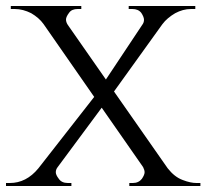

<svg xmlns="http://www.w3.org/2000/svg" viewBox="-31 -620 688 640"><path d="M637 -10C637 -10 624 -10 624 -10C624 -10 624 -10 624 -10C611 -10 596 -13 578 -20C559 -27 543 -40 528 -59C528 -59 349 -315 349 -315C349 -315 510 -539 510 -539C510 -539 510 -539 510 -539C521 -554 536 -566 553 -576C570 -585 587 -590 606 -590C606 -590 620 -590 620 -590C620 -590 620 -600 620 -600C620 -600 398 -600 398 -600C398 -600 398 -590 398 -590C398 -590 410 -590 410 -590C410 -590 410 -590 410 -590C423 -590 433 -586 440 -577C446 -568 449 -560 449 -554C449 -548 447 -542 443 -537C443 -537 322 -355 322 -355C322 -355 195 -537 195 -537C195 -537 195 -537 195 -537C191 -543 189 -549 189 -555C189 -560 192 -568 199 -577C205 -586 215 -590 228 -590C228 -590 240 -590 240 -590C240 -590 240 -600 240 -600C240 -600 5 -600 5 -600C5 -600 5 -590 5 -590C5 -590 18 -590 18 -590C18 -590 18 -590 18 -590C37 -590 55 -585 73 -576C90 -566 104 -554 114 -540C114 -540 283 -297 283 -297C283 -297 97 -59 97 -59C97 -59 97 -59 97 -59C70 -26 38 -10 2 -10C2 -10 -11 -10 -11 -10C-11 -10 -11 0 -11 0C-11 0 207 0 207 0C207 0 207 -10 207 -10C207 -10 195 -10 195 -10C195 -10 195 -10 195 -10C181 -10 171 -15 165 -24C158 -33 155 -40 155 -46C155 -52 157 -58 162 -64C162 -64 308 -261 308 -261C308 -261 446 -63 446 -63C446 -63 446 -63 446 -63C449 -57 451 -51 451 -46C451 -40 448 -33 442 -24C435 -15 425 -10 412 -10C412 -10 400 -10 400 -10C400 -10 400 0 400 0C400 0 637 0 637 0C637 0 637 -10 637 -10Z"/></svg>

Font: Cinzel Utterance
Style: Regular
Weight: 500
Designer: Natanael Gama
Foundry: ""
Version: ""